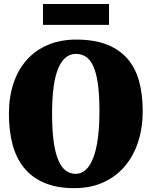

<svg xmlns="http://www.w3.org/2000/svg" viewBox="-20 -957 780 988"><path d="M201.2 -936.5H541V-829.1H201.2ZM366.2 11.2Q273.4 11.7 208.7 -15.9Q144 -43.5 103.3 -94Q62.5 -144.5 44.2 -215.1Q25.9 -285.6 25.9 -371.6Q25.9 -458.5 49.8 -529.3Q73.7 -600.1 118.7 -649.9Q163.6 -699.7 228 -726.6Q292.5 -753.4 374 -753.4Q466.8 -752.9 531.5 -727.1Q596.2 -701.2 637 -653.6Q677.7 -606 696 -538.1Q714.4 -470.2 714.4 -385.7Q714.4 -298.3 690.4 -225.6Q666.5 -152.8 621.3 -100.3Q576.2 -47.9 511.7 -18.6Q447.3 10.7 366.2 11.2ZM369.1 -62.5Q428.2 -62.5 460 -145Q491.7 -227.5 491.7 -385.3Q491.7 -470.7 483.4 -527.6Q475.1 -584.5 459.2 -618.2Q443.4 -651.9 420.9 -665.8Q398.4 -679.7 370.6 -679.7Q311 -679.7 279.5 -604.7Q248 -529.8 248 -372.6Q248 -286.6 256.3 -227.5Q264.6 -168.5 280.5 -131.8Q296.4 -95.2 318.8 -78.9Q341.3 -62.5 369.1 -62.5Z"/></svg>

Font: Merriweather UltraBold
Style: Regular
Weight: 900
Designer: Eben Sorkin ( sorkintype@gmail.com )
Foundry: Eben Sorkin
Version: Version 1.570; ttfautohint (v1.3) -l 8 -r 32 -G 0 -x 0 -H 60